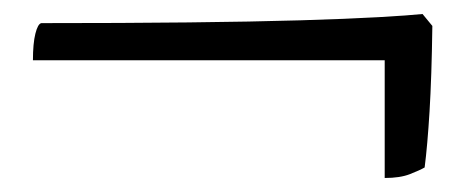

<svg xmlns="http://www.w3.org/2000/svg" viewBox="-20 -426 673 274"><path d="M529 -172V-340H27Q27 -364 30.5 -378Q34 -392 39 -393Q156 -393 248.5 -394Q341 -395 408.5 -397Q476 -399 520 -401.5Q564 -404 583 -406L597 -389Q596 -316 593 -267Q590 -218 586 -187Q579 -183 565 -177.5Q551 -172 529 -172Z"/></svg>

Font: Texturina Medium 12pt
Style: Regular
Weight: 400
Version: Version 1.002